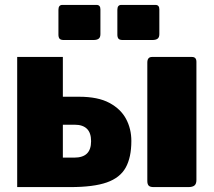

<svg xmlns="http://www.w3.org/2000/svg" viewBox="-20 -762 870 782"><path d="M389 -724V-623Q389 -610 382 -604.5Q375 -599 360 -599H240Q227 -599 222.5 -604.5Q218 -610 218 -621V-722Q218 -742 234 -742H373Q389 -742 389 -724ZM629 -724V-623Q629 -610 622 -604.5Q615 -599 600 -599H480Q467 -599 462.5 -604.5Q458 -610 458 -621V-722Q458 -742 474 -742H613Q629 -742 629 -724ZM50 0V-530H236V-368H302Q379 -368 425.5 -343Q472 -318 493.5 -277.5Q515 -237 515 -188Q515 -121 492 -79.5Q469 -38 415 -19Q361 0 266 0ZM236 -120H282Q317 -120 334 -136.5Q351 -153 351 -187Q351 -221 334 -237.5Q317 -254 285 -254H236ZM780 -29Q780 -13 772 -6.5Q764 0 747 0H606Q591 0 585.5 -6Q580 -12 580 -25V-507Q580 -530 599 -530H762Q780 -530 780 -510Z"/></svg>

Font: Libre Franklin Black
Style: Regular
Weight: 900
Designer: Pablo Impallari, Rodrigo Fuenzalida, Nhung Nguyen
Foundry: Impallari Type
Version: Version 3.000